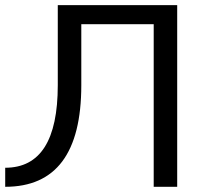

<svg xmlns="http://www.w3.org/2000/svg" viewBox="-20 -718 784 738"><path d="M0 -73.2Q202.1 -73.2 202.1 -390.6V-698.2H661.1V0H570.8V-625H292.5V-390.6Q292.5 0 0 0Z"/></svg>

Font: Sansation
Style: Regular
Weight: 400
Designer: Bernd Montag
Version: Version 1.301